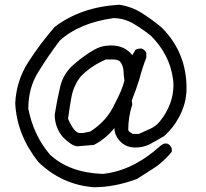

<svg xmlns="http://www.w3.org/2000/svg" viewBox="-20 -782 867 807"><path d="M330 -223 359 -229Q430 -274 462 -345Q493 -403 503 -443Q500 -464 499 -485Q498 -506 484 -524Q473 -532 457 -532H425Q362 -505 318 -459Q289 -421 280.5 -375Q272 -329 266 -283Q292 -223 315 -223ZM375 5Q241 -5 141 -101Q50 -217 44 -349Q49 -444 99.5 -522Q150 -600 210 -669Q321 -753 481 -762Q532 -755 576.5 -727Q621 -699 662 -664Q764 -560 764 -411Q764 -347 732 -289Q709 -245 670 -210Q638 -191 606 -174Q580 -162 549 -162Q510 -162 485.5 -187.5Q461 -213 461 -244Q425 -199 375 -173L304 -167Q280 -170 245 -205Q210 -246 210 -300Q219 -358 233 -417.5Q247 -477 296 -516Q333 -548 374 -572Q407 -591 446 -591Q505 -591 536 -550L550 -573Q558 -578 575 -578Q590 -573 595 -559V-540Q578 -496 566 -450Q552 -405 534 -360L536 -343Q519 -291 519 -235Q522 -230 524 -228.5Q526 -227 527 -226Q532 -224 538 -219H563Q587 -230 611 -240.5Q635 -251 653 -273Q709 -344 709 -424Q709 -438 707 -451Q693 -553 614 -632Q579 -660 541 -682.5Q503 -705 457 -706Q311 -685 231 -611Q183 -548 140 -478Q99 -412 99 -325Q121 -213 190 -132Q272 -56 412 -51Q537 -64 652 -167Q665 -179 677 -179Q686 -179 693 -172Q700 -165 702 -158V-144Q672 -107 634 -80L556 -30Q462 5 375 5Z"/></svg>

Font: Yozai
Style: Regular
Weight: 400
Designer: LXGW / Y.OzVox
Foundry: LXGW / Y.OzVox
Version: Version 0.861;October 22, 2024